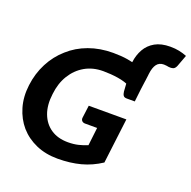

<svg xmlns="http://www.w3.org/2000/svg" viewBox="-153 -1045 1199 1204"><g transform="rotate(20 446.5 -443.0)"><path d="M707 -639 589 -714Q589 -716 589 -717Q589 -718 590 -719Q590 -720 590 -720.5Q590 -721 590 -722Q596 -770 618 -809Q640 -848 680.5 -871Q721 -894 782 -894Q815 -894 841.5 -888.5Q868 -883 893 -873L864 -795Q856 -777 843.5 -773Q831 -769 815 -771Q809 -772 800.5 -773.5Q792 -775 782 -775Q751 -775 734.5 -753Q718 -731 713 -688ZM356 8Q276 8 212 -20Q148 -48 104 -98Q61 -148 41 -216Q21 -284 31 -364Q41 -445 76.5 -513.5Q112 -582 168 -631Q223 -681 297 -708Q371 -735 458 -735Q513 -735 555 -728Q597 -721 634.5 -708.5Q672 -696 712 -678L699 -582L623 -572Q586 -591 537.5 -598.5Q489 -606 439 -606Q370 -606 317 -575.5Q264 -545 230.5 -490.5Q197 -436 189 -363Q179 -287 200 -230.5Q221 -174 267.5 -142.5Q314 -111 382 -111Q420 -111 451 -118.5Q482 -126 510 -138L524 -258H444Q430 -258 422.5 -266Q415 -274 416 -286L427 -371H678L641 -70Q579 -29 509.5 -10.5Q440 8 356 8ZM599 -605 699 -582 689 -495H635Q619 -495 612.5 -504Q606 -513 604 -530Z"/></g></svg>

Font: Aleo ExtraBold
Style: Italic
Weight: 800
Italic angle: -7°
Designer: Alessio Laiso
Foundry: Alessio Laiso
Version: Version 2.001;gftools[0.9.29]